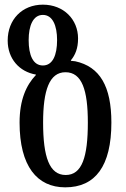

<svg xmlns="http://www.w3.org/2000/svg" viewBox="-20 -792 539 824"><path d="M260 12C389 12 458 -79 458 -266C458 -421 409 -506 303 -529C297 -530 287 -531 285 -531L284 -533C303 -556 315 -584 315 -627C315 -708 254 -772 164 -772C75 -772 13 -708 13 -618C13 -540 63 -484 134 -472V-470C93 -427 64 -364 64 -266C64 -79 139 12 260 12ZM164 -511C122 -511 103 -555 103 -620C103 -682 122 -728 164 -728C206 -728 225 -682 225 -620C225 -555 206 -511 164 -511ZM262 -41C192 -41 165 -118 165 -266C165 -405 192 -482 261 -482C332 -482 357 -405 357 -266C357 -118 332 -41 262 -41Z"/></svg>

Font: Noto Serif Georgian ExtraCondensed Medium
Style: Regular
Weight: 500
Width: 2
Designer: Monotype Design Team, Akaki Razmadze
Foundry: Google LLC
Version: Version 2.003